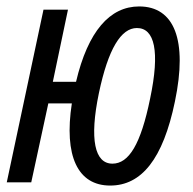

<svg xmlns="http://www.w3.org/2000/svg" viewBox="-20 -566 599 596"><path d="M1 0H77L130 -245H203C178 -82 221 10 322 10C419 10 486 -72 523 -251C563 -442 521 -546 412 -546C321 -546 253 -469 216 -312H144L191 -536H115ZM329 -58C274 -58 257 -133 287 -277C316 -415 356 -479 405 -479C460 -479 477 -407 446 -260C417 -118 380 -58 329 -58Z"/></svg>

Font: Noto Sans ExtraCondensed
Style: Italic
Weight: 400
Width: 2
Italic angle: -12°
Designer: Monotype Design Team
Foundry: Monotype Imaging Inc.
Version: Version 2.013